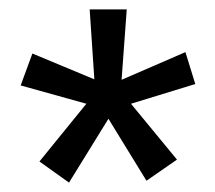

<svg xmlns="http://www.w3.org/2000/svg" viewBox="-20 -762 459 409"><path d="M357 -422 259 -541 396 -583 375 -651 239 -592 250 -742H171L181 -593L49 -648L24 -580L164 -541L64 -418L127 -373L211 -509L292 -377Z"/></svg>

Font: Cheyenne Sans Medium
Style: Regular
Weight: 500
Designer: The Public Sans project authors (U.S. Web Design System), Libre Franklin designed by Pablo Impallari and Rodrigo Fuenzal
Foundry: The Cheyenne Sans Project Authors
Version: Version 2.007